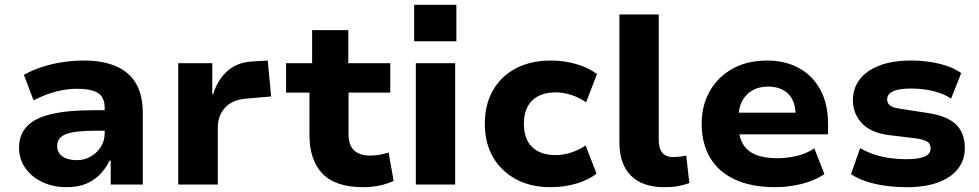

<svg xmlns="http://www.w3.org/2000/svg" viewBox="-20 -765 4058 796"><path d="M256 11Q200 11 155 -10.5Q110 -32 84.5 -69Q59 -106 59 -153Q59 -206 91 -240.5Q123 -275 191 -291.5Q259 -308 366 -308H435V-223H375Q335 -223 305.5 -220Q276 -217 256.5 -210Q237 -203 227 -191Q217 -179 217 -160Q217 -131 239.5 -116Q262 -101 299 -101Q330 -101 356 -116Q382 -131 398 -156Q414 -181 414 -213V-317Q414 -363 385.5 -380Q357 -397 299 -397Q259 -397 214.5 -386Q170 -375 119 -349L79 -455Q116 -475 156.5 -488Q197 -501 240.5 -507.5Q284 -514 329 -514Q404 -514 458.5 -491.5Q513 -469 542.5 -421Q572 -373 572 -295V0H439V-99H434Q419 -67 394.5 -42Q370 -17 336.5 -3Q303 11 256 11Z M719 0V-503H860V-375H864Q881 -432 921 -469Q961 -506 1024 -510L1090 -514L1104 -365L999 -356Q942 -351 912.5 -318Q883 -285 883 -236V0Z M1486 11Q1371 11 1317 -45Q1263 -101 1263 -205V-381H1166V-503H1274V-640H1424V-503H1598V-381H1425V-209Q1425 -164 1447.5 -142Q1470 -120 1516 -120Q1535 -120 1554 -123.5Q1573 -127 1591 -133L1612 -15Q1584 -2 1552 4.5Q1520 11 1486 11Z M1697 -594V-745H1872V-594ZM1704 0V-503H1867V0Z M2262 11Q2180 11 2119 -22Q2058 -55 2024 -113.5Q1990 -172 1990 -252Q1990 -332 2024 -391Q2058 -450 2119.5 -482Q2181 -514 2263 -514Q2321 -514 2372 -498.5Q2423 -483 2455 -458L2410 -341Q2383 -360 2349.5 -371Q2316 -382 2284 -382Q2221 -382 2186.5 -348.5Q2152 -315 2152 -252Q2152 -188 2186.5 -155Q2221 -122 2283 -122Q2316 -122 2349 -133Q2382 -144 2408 -162L2453 -45Q2422 -20 2371.5 -4.5Q2321 11 2262 11Z M2735 11Q2643 11 2595.5 -37Q2548 -85 2548 -174V-705H2711V-186Q2711 -162 2717.5 -146Q2724 -130 2737 -122Q2750 -114 2770 -114Q2785 -114 2798 -115.5Q2811 -117 2825 -120L2838 -6Q2812 3 2789.5 7Q2767 11 2735 11Z M3195 11Q3095 11 3026.5 -21Q2958 -53 2923.5 -112Q2889 -171 2889 -252Q2889 -326 2921.5 -385Q2954 -444 3015 -479Q3076 -514 3161 -514Q3235 -514 3292 -483Q3349 -452 3381 -393Q3413 -334 3413 -251V-208H3018V-298H3291L3279 -281Q3279 -345 3248.5 -375.5Q3218 -406 3163 -406Q3127 -406 3099.5 -390.5Q3072 -375 3056.5 -345.5Q3041 -316 3041 -272V-255Q3041 -203 3058.5 -171Q3076 -139 3112 -124Q3148 -109 3203 -109Q3242 -109 3283 -118.5Q3324 -128 3356 -150L3398 -43Q3356 -15 3301.5 -2Q3247 11 3195 11Z M3742 11Q3694 11 3650.5 5Q3607 -1 3571 -13Q3535 -25 3508 -43L3546 -151Q3573 -135 3605 -124.5Q3637 -114 3670.5 -109.5Q3704 -105 3734 -105Q3787 -105 3812.5 -115.5Q3838 -126 3838 -149Q3838 -169 3824.5 -177.5Q3811 -186 3780 -191L3664 -205Q3589 -215 3552.5 -255Q3516 -295 3516 -349Q3516 -397 3542.5 -433.5Q3569 -470 3623 -492Q3677 -514 3759 -514Q3799 -514 3837.5 -508Q3876 -502 3909 -490.5Q3942 -479 3965 -462L3923 -356Q3903 -370 3875.5 -379.5Q3848 -389 3818 -393.5Q3788 -398 3760 -398Q3707 -398 3682.5 -386.5Q3658 -375 3658 -353Q3658 -336 3671 -327Q3684 -318 3713 -314L3823 -297Q3906 -285 3943 -249.5Q3980 -214 3980 -151Q3980 -101 3951 -64.5Q3922 -28 3868.5 -8.5Q3815 11 3742 11Z"/></svg>

Font: Nunito Sans 7pt ExtraBold
Style: Regular
Weight: 800
Designer: Vernon Adams
Foundry: Vernon Adams
Version: Version 3.101;gftools[0.9.27]